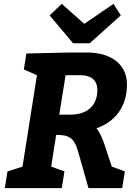

<svg xmlns="http://www.w3.org/2000/svg" viewBox="-20 -978 695 998"><path d="M246 -112 272 -277C337 -277 366 -263 386 -190L440 0H615L629 -87L561 -112L522 -230C510 -265 495 -297 481 -311C579 -345 640 -424 640 -539C640 -651 547 -705 435 -705H339L117 -700L104 -617L172 -587L97 -112L19 -87L5 0H301L315 -87ZM321 -587H401C453 -587 486 -561 486 -510C486 -426 430 -382 345 -382H288ZM418 -854 301 -958 238 -898 360 -753H446L608 -898L570 -958Z"/></svg>

Font: Bitter
Style: Bold Italic
Weight: 700
Designer: Sol Matas
Foundry: Sol Matas
Version: Version 1.002